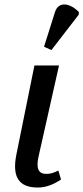

<svg xmlns="http://www.w3.org/2000/svg" viewBox="-20 -829 373 859"><path d="M210 -605 332 -763 333 -775C298 -812 243 -828 226 -775L177 -620ZM149 10C190 10 225 -7 253 -26L241 -66C221 -56 207 -51 187 -51C152 -51 140 -75 153 -131L244 -536H134L53 -136C33 -34 67 10 149 10Z"/></svg>

Font: Noto Serif Condensed Medium
Style: Italic
Weight: 500
Width: 3
Italic angle: -12°
Designer: Monotype Design Team
Foundry: Monotype Imaging Inc.
Version: Version 2.013